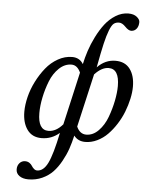

<svg xmlns="http://www.w3.org/2000/svg" viewBox="-61 -746 774 1032"><g transform="rotate(5 326.0 -230.5)"><path d="M309.1 -397.9Q272.5 -397.9 242.2 -369.1Q211.9 -340.3 194.8 -296.9Q177.7 -253.4 168.5 -208.3Q159.2 -163.1 159.2 -124Q159.2 -32.2 215.8 -32.2Q256.8 -32.2 293 -74.2Q295.4 -86.4 325.7 -217.3Q356 -348.1 357.9 -358.9Q340.3 -397.9 309.1 -397.9ZM509.8 -397Q472.2 -397 434.1 -356Q429.7 -336.9 368.2 -68.8Q385.3 -29.8 419.9 -29.8Q456.5 -29.8 486.3 -60.3Q516.1 -90.8 532.7 -135.7Q549.3 -180.7 558.1 -225.1Q566.9 -269.5 566.9 -304.2Q566.9 -397 509.8 -397ZM589.8 -698.2Q618.7 -698.2 635.3 -684.8Q651.9 -671.4 651.9 -657.2Q651.9 -634.3 640.6 -620.6Q629.4 -606.9 611.8 -606.9Q597.2 -606.9 579.1 -626Q561 -645 543.9 -645Q526.9 -645 515.6 -636.2Q504.4 -627.4 492.9 -598.4Q481.4 -569.3 470.9 -523.9Q460.4 -478.5 444.8 -395Q487.3 -439 543 -439Q594.7 -439 621.3 -403.3Q647.9 -367.7 647.9 -308.1Q647.9 -277.8 640.1 -242.4Q632.3 -207 618.7 -171.9Q605 -136.7 584 -103.8Q563 -70.8 538.3 -45.7Q513.7 -20.5 482.2 -5.4Q450.7 9.8 418 9.8Q378.9 9.8 356.9 -19Q348.1 19.5 336.7 53Q325.2 86.4 305.9 121.3Q286.6 156.2 263.2 180.9Q239.7 205.6 205.6 221.2Q171.4 236.8 130.9 236.8Q101.1 236.8 82.5 223.6Q64 210.4 64 188Q64 168 75.9 154.5Q87.9 141.1 106 141.1Q119.6 141.1 129.4 147.9Q139.2 154.8 144 163.1Q148.9 171.4 156.7 178.2Q164.6 185.1 173.8 185.1Q208 185.1 231.2 138.2Q254.4 91.3 278.8 -26.9Q236.8 9.8 182.1 9.8Q131.3 9.8 104.7 -27.3Q78.1 -64.5 78.1 -124Q78.1 -161.1 88.6 -203.9Q99.1 -246.6 120.1 -288.1Q141.1 -329.6 168.5 -363.5Q195.8 -397.5 232.7 -418.2Q269.5 -439 309.1 -439Q349.1 -439 369.1 -405.8Q376.5 -440.9 388.7 -478.3Q400.9 -515.6 420.9 -555.7Q440.9 -595.7 464.8 -626.7Q488.8 -657.7 521.5 -678Q554.2 -698.2 589.8 -698.2Z"/></g></svg>

Font: Common Serif News
Style: Italic
Weight: 450
Italic angle: -12°
Designer: Philipp H. Poll, Khaled Hosny
Foundry: Stefan Peev, Context Ltd.
Version: Version 1.026